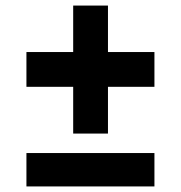

<svg xmlns="http://www.w3.org/2000/svg" viewBox="-20 -670 650 690"><path d="M243 -190V-358H75V-483H243V-650H368V-483H535V-358H368V-190ZM75 0V-120H535V0Z"/></svg>

Font: Plus Jakarta Display
Style: Bold
Weight: 700
Designer: Gumpita Rahayu
Foundry: Tokotype Studio
Version: Version 1.000;hotconv 1.0.109;makeotfexe 2.5.65596